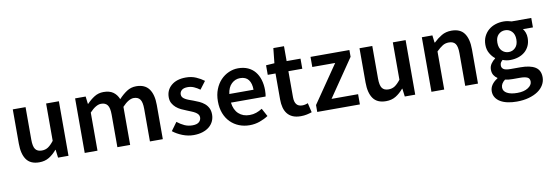

<svg xmlns="http://www.w3.org/2000/svg" viewBox="-60 -1055 4877 1702"><g transform="rotate(-10 2378.5 -204.0)"><path d="M219 12Q140 12 104 -38.5Q68 -89 68 -183V-491H183V-198Q183 -137 201 -112Q219 -87 259 -87Q291 -87 315.5 -103Q340 -119 368 -155V-491H483V0H389L380 -72H377Q345 -34 307.5 -11Q270 12 219 12Z M629 0V-491H724L732 -424H736Q767 -457 803.5 -480Q840 -503 886 -503Q940 -503 972.5 -480Q1005 -457 1022 -415Q1057 -453 1095 -478Q1133 -503 1180 -503Q1258 -503 1295 -452.5Q1332 -402 1332 -308V0H1216V-293Q1216 -354 1197.5 -379Q1179 -404 1141 -404Q1095 -404 1038 -343V0H923V-293Q923 -354 904.5 -379Q886 -404 847 -404Q801 -404 744 -343V0Z M1609 12Q1558 12 1508.5 -7.5Q1459 -27 1423 -56L1477 -130Q1510 -104 1542.5 -89.5Q1575 -75 1613 -75Q1653 -75 1672 -91.5Q1691 -108 1691 -134Q1691 -149 1682 -160.5Q1673 -172 1658 -181Q1643 -190 1624 -197.5Q1605 -205 1586 -213Q1562 -222 1537 -234Q1512 -246 1492.5 -263Q1473 -280 1460.5 -302.5Q1448 -325 1448 -356Q1448 -421 1496 -462Q1544 -503 1627 -503Q1678 -503 1719 -485Q1760 -467 1790 -444L1737 -374Q1711 -393 1684.5 -404.5Q1658 -416 1629 -416Q1592 -416 1574.5 -400.5Q1557 -385 1557 -362Q1557 -347 1565.5 -336.5Q1574 -326 1588 -318Q1602 -310 1620.5 -303Q1639 -296 1659 -289Q1684 -280 1709 -268.5Q1734 -257 1754.5 -240Q1775 -223 1787.5 -198.5Q1800 -174 1800 -140Q1800 -108 1787.5 -80.5Q1775 -53 1751 -32.5Q1727 -12 1691 0Q1655 12 1609 12Z M2113 12Q2062 12 2018 -5.5Q1974 -23 1941 -56Q1908 -89 1889.5 -136.5Q1871 -184 1871 -245Q1871 -305 1890 -353Q1909 -401 1940.5 -434Q1972 -467 2013 -485Q2054 -503 2097 -503Q2147 -503 2185 -486Q2223 -469 2248.5 -438Q2274 -407 2287 -364Q2300 -321 2300 -270Q2300 -253 2298.5 -238Q2297 -223 2295 -214H1983Q1991 -148 2029.5 -112.5Q2068 -77 2128 -77Q2160 -77 2187.5 -86.5Q2215 -96 2242 -113L2281 -41Q2246 -18 2203 -3Q2160 12 2113 12ZM1982 -292H2200Q2200 -349 2175.5 -381.5Q2151 -414 2100 -414Q2056 -414 2023 -383Q1990 -352 1982 -292Z M2573 12Q2530 12 2500.5 -1Q2471 -14 2452.5 -37.5Q2434 -61 2425.5 -93.5Q2417 -126 2417 -166V-400H2347V-486L2423 -491L2437 -625H2533V-491H2658V-400H2533V-166Q2533 -80 2602 -80Q2615 -80 2628.5 -83Q2642 -86 2653 -91L2673 -6Q2653 1 2627.5 6.5Q2602 12 2573 12Z M2722 0V-62L2954 -400H2748V-491H3098V-430L2867 -92H3106V0Z M3340 12Q3261 12 3225 -38.5Q3189 -89 3189 -183V-491H3304V-198Q3304 -137 3322 -112Q3340 -87 3380 -87Q3412 -87 3436.5 -103Q3461 -119 3489 -155V-491H3604V0H3510L3501 -72H3498Q3466 -34 3428.5 -11Q3391 12 3340 12Z M3750 0V-491H3845L3853 -425H3857Q3890 -457 3928.5 -480Q3967 -503 4018 -503Q4097 -503 4133 -452.5Q4169 -402 4169 -308V0H4054V-293Q4054 -354 4036 -379Q4018 -404 3977 -404Q3945 -404 3920.5 -388.5Q3896 -373 3865 -343V0Z M4481 217Q4437 217 4399.5 209Q4362 201 4335 185Q4308 169 4292.5 145Q4277 121 4277 89Q4277 58 4295 31.5Q4313 5 4347 -16V-20Q4328 -32 4315.5 -52Q4303 -72 4303 -102Q4303 -131 4319.5 -154.5Q4336 -178 4357 -193V-197Q4332 -216 4312.5 -249.5Q4293 -283 4293 -327Q4293 -369 4309 -402Q4325 -435 4351.5 -457.5Q4378 -480 4413 -491.5Q4448 -503 4487 -503Q4507 -503 4525.5 -499.5Q4544 -496 4559 -491H4735V-406H4645Q4657 -392 4665 -370.5Q4673 -349 4673 -323Q4673 -282 4658.5 -251Q4644 -220 4619 -199Q4594 -178 4560 -167Q4526 -156 4487 -156Q4471 -156 4454 -159Q4437 -162 4420 -169Q4409 -159 4402.5 -149Q4396 -139 4396 -122Q4396 -101 4413.5 -89Q4431 -77 4476 -77H4563Q4652 -77 4697.5 -48.5Q4743 -20 4743 44Q4743 80 4724.5 112Q4706 144 4672 167Q4638 190 4589.5 203.5Q4541 217 4481 217ZM4487 -228Q4522 -228 4547 -253.5Q4572 -279 4572 -327Q4572 -373 4547.5 -398.5Q4523 -424 4487 -424Q4451 -424 4426 -399Q4401 -374 4401 -327Q4401 -279 4426 -253.5Q4451 -228 4487 -228ZM4499 142Q4559 142 4595.5 118.5Q4632 95 4632 63Q4632 34 4609.5 24Q4587 14 4545 14H4478Q4438 14 4411 7Q4373 36 4373 72Q4373 105 4406.5 123.5Q4440 142 4499 142Z"/></g></svg>

Font: Processing Sans Pro Semibold
Style: Regular
Weight: 600
Designer: Paul D. Hunt
Foundry: Adobe Systems Incorporated
Version: Version 2.020;PS 2.000;hotconv 1.0.86;makeotf.lib2.5.63406